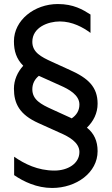

<svg xmlns="http://www.w3.org/2000/svg" viewBox="-20 -684 551 948"><path d="M236.3 -144.5C182.6 -168.9 139.6 -191.4 139.6 -243.2C139.6 -271.5 152.3 -293.9 171.9 -309.6L278.3 -261.7C318.4 -244.1 372.1 -215.8 372.1 -168C372.1 -137.7 357.4 -115.2 334 -99.6C333 -99.6 330.1 -101.6 329.1 -102.5H327.1C327.1 -103.5 327.1 -103.5 326.2 -103.5ZM461.9 62.5C461.9 11.7 444.3 -25.4 409.2 -53.7C441.4 -85 461.9 -125 461.9 -171.9C461.9 -253.9 416 -297.9 326.2 -337.9L236.3 -378.9C182.6 -403.3 139.6 -425.8 139.6 -477.5C139.6 -548.8 216.8 -578.1 275.4 -578.1C336.9 -578.1 390.6 -548.8 426.8 -521.5V-612.3C388.7 -636.7 342.8 -664.1 265.6 -664.1C149.4 -664.1 48.8 -584 48.8 -480.5C48.8 -432.6 60.5 -393.6 94.7 -359.4C66.4 -328.1 48.8 -289.1 48.8 -246.1C48.8 -172.9 76.2 -118.2 169.9 -76.2L278.3 -27.3C318.4 -9.8 372.1 18.6 372.1 66.4C372.1 124 314.5 158.2 249 158.2C166 158.2 100.6 125 49.8 89.8V180.7C96.7 212.9 162.1 244.1 237.3 244.1C357.4 244.1 461.9 168 461.9 62.5Z"/></svg>

Font: Sen-gleads
Style: Regular
Weight: 400
Designer: Kosal Sen, Philatype
Foundry: Philatype
Version: Version 1.004; ttfautohint (v1.8.3)